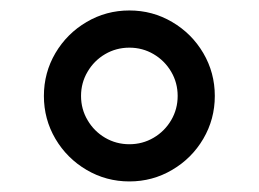

<svg xmlns="http://www.w3.org/2000/svg" viewBox="-20 -753 495 367"><path d="M227.3 -406.2Q182.9 -406.2 145.4 -428.3Q108 -450.3 85.9 -487.7Q63.9 -525.2 63.9 -569.6Q63.9 -614 85.9 -651.5Q108 -688.9 145.4 -710.9Q182.9 -733 227.3 -733Q271.7 -733 309.1 -710.9Q346.6 -688.9 368.6 -651.5Q390.6 -614 390.6 -569.6Q390.6 -525.2 368.6 -487.7Q346.6 -450.3 309.1 -428.3Q271.7 -406.2 227.3 -406.2ZM227.3 -477.3Q252.5 -477.3 273.6 -489.7Q294.7 -502.1 307.2 -523.3Q319.6 -544.4 319.6 -569.6Q319.6 -594.8 307.2 -615.9Q294.7 -637.1 273.6 -649.5Q252.5 -661.9 227.3 -661.9Q202.1 -661.9 180.9 -649.5Q159.8 -637.1 147.4 -615.9Q134.9 -594.8 134.9 -569.6Q134.9 -544.4 147.4 -523.3Q159.8 -502.1 180.9 -489.7Q202.1 -477.3 227.3 -477.3Z"/></svg>

Font: Riot Sans
Style: Regular
Weight: 400
Designer: Rasmus Andersson
Foundry: rsms
Version: Version 3.005